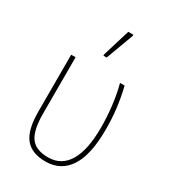

<svg xmlns="http://www.w3.org/2000/svg" viewBox="-191 -872 872 980"><g transform="rotate(30 245.5 -382.5)"><path d="M235 10Q154 10 115.5 -37Q77 -84 77 -194V-528H103V-196Q103 -99 133 -57Q163 -15 236 -15Q314 -15 354.5 -82.5Q395 -150 395 -282Q395 -340 388 -403Q381 -466 365 -528H392Q407 -466 414 -407.5Q421 -349 421 -285Q421 -136 373 -63Q325 10 235 10ZM222 -606V-614L271 -775H301V-768L241 -606Z"/></g></svg>

Font: Noto Sans SemiCondensed Thin
Style: Regular
Weight: 100
Width: 4
Designer: Monotype Design Team
Foundry: Monotype Imaging Inc.
Version: Version 2.013; ttfautohint (v1.8.4.7-5d5b)